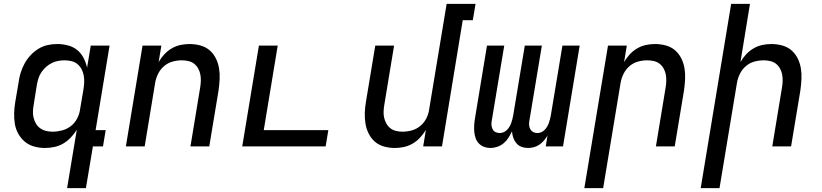

<svg xmlns="http://www.w3.org/2000/svg" viewBox="-20 -755 4240 990"><path d="M251 -76Q275 -76 300 -82.5Q325 -89 345.5 -105Q366 -121 378 -144.5Q390 -168 393 -192L410 -292Q413 -310 414 -328.5Q415 -347 412 -364.5Q409 -382 401 -397.5Q393 -413 380 -424Q367 -435 349.5 -439.5Q332 -444 314 -444Q297 -444 280 -441Q263 -438 247 -430Q231 -422 217.5 -410Q204 -398 193.5 -382.5Q183 -367 178 -350.5Q173 -334 170 -317L154 -217Q151 -200 150 -182.5Q149 -165 153 -148.5Q157 -132 165.5 -117.5Q174 -103 187.5 -93.5Q201 -84 217.5 -80Q234 -76 251 -76ZM326 215 376 -86Q363 -65 345 -46Q327 -27 305.5 -14.5Q284 -2 259.5 3Q235 8 212 8Q183 8 156 0.5Q129 -7 108.5 -24Q88 -41 74.5 -65Q61 -89 56.5 -116.5Q52 -144 53 -173Q54 -202 59 -231L76 -331Q79 -355 86.5 -379.5Q94 -404 106.5 -427Q119 -450 137 -469.5Q155 -489 177.5 -503Q200 -517 225 -522.5Q250 -528 275 -528Q303 -528 330 -521Q357 -514 377.5 -497.5Q398 -481 410.5 -457Q423 -433 429 -406L448 -520H545L473 -84H525L511 0H459L423 215Z M629 0 715 -520H812L798 -435Q810 -456 827 -474.5Q844 -493 865.5 -505.5Q887 -518 910.5 -523Q934 -528 957 -528Q986 -528 1013.5 -520.5Q1041 -513 1061 -495.5Q1081 -478 1093 -454Q1105 -430 1109.5 -402.5Q1114 -375 1112.5 -346.5Q1111 -318 1107 -289L1059 0H962L1012 -303Q1015 -320 1015.5 -337.5Q1016 -355 1013 -371Q1010 -387 1002 -401.5Q994 -416 981.5 -426Q969 -436 952 -440Q935 -444 918 -444Q894 -444 870 -437.5Q846 -431 826.5 -414.5Q807 -398 795.5 -375Q784 -352 780 -328L726 0Z M1229 0 1315 -520H1412L1340 -84H1673L1659 0Z M2016 8Q1987 8 1960 0.5Q1933 -7 1913 -24.5Q1893 -42 1881 -66Q1869 -90 1864.5 -117.5Q1860 -145 1861 -173.5Q1862 -202 1867 -231L1915 -520H2012L1962 -217Q1959 -200 1958 -182.5Q1957 -165 1960.5 -149Q1964 -133 1972 -118.5Q1980 -104 1992.5 -94Q2005 -84 2021.5 -80Q2038 -76 2055 -76Q2079 -76 2103 -82.5Q2127 -89 2147 -105.5Q2167 -122 2178.5 -145Q2190 -168 2193 -192L2283 -735H2432L2418 -651H2366L2259 0H2162L2176 -85Q2163 -64 2146 -45.5Q2129 -27 2107.5 -14.5Q2086 -2 2062.5 3Q2039 8 2016 8Z M2508 8Q2491 8 2475.5 2Q2460 -4 2449 -15.5Q2438 -27 2432.5 -42.5Q2427 -58 2425.5 -75Q2424 -92 2425 -109Q2426 -126 2429 -144L2491 -520H2580L2515 -129Q2513 -118 2514.5 -107Q2516 -96 2521 -87Q2526 -78 2536 -73.5Q2546 -69 2557 -69Q2566 -69 2576 -73Q2586 -77 2593.5 -84.5Q2601 -92 2606.5 -101Q2612 -110 2615.5 -119.5Q2619 -129 2621.5 -139Q2624 -149 2626 -159L2686 -520H2774L2709 -129Q2707 -118 2708.5 -107Q2710 -96 2715.5 -87Q2721 -78 2730.5 -73.5Q2740 -69 2751 -69Q2761 -69 2770.5 -73Q2780 -77 2787.5 -84.5Q2795 -92 2800.5 -101Q2806 -110 2809.5 -119.5Q2813 -129 2815.5 -139Q2818 -149 2820 -159L2880 -520H2969L2883 0H2794L2803 -56Q2795 -42 2784.5 -30Q2774 -18 2761 -9Q2748 0 2732.5 4Q2717 8 2703 8Q2685 8 2669 2Q2653 -4 2642.5 -16.5Q2632 -29 2626.5 -45Q2621 -61 2620 -78Q2612 -61 2602 -45Q2592 -29 2577 -16.5Q2562 -4 2544 2Q2526 8 2509 8Z M2993 215 3115 -520H3212L3198 -435Q3210 -456 3227 -474.5Q3244 -493 3265.5 -505.5Q3287 -518 3310.5 -523Q3334 -528 3357 -528Q3386 -528 3413.5 -520.5Q3441 -513 3461 -495.5Q3481 -478 3493 -454Q3505 -430 3509.5 -402.5Q3514 -375 3512.5 -346.5Q3511 -318 3507 -289L3459 0H3362L3412 -303Q3415 -320 3415.5 -337.5Q3416 -355 3413 -371Q3410 -387 3402 -401.5Q3394 -416 3381.5 -426Q3369 -436 3352 -440Q3335 -444 3318 -444Q3294 -444 3270 -437.5Q3246 -431 3226.5 -414.5Q3207 -398 3195.5 -375Q3184 -352 3180 -328L3090 215Z M3593 215 3750 -735H3847L3798 -435Q3810 -456 3827 -474.5Q3844 -493 3865.5 -505.5Q3887 -518 3910.5 -523Q3934 -528 3957 -528Q3986 -528 4013.5 -520.5Q4041 -513 4061 -495.5Q4081 -478 4093 -454Q4105 -430 4109.5 -402.5Q4114 -375 4112.5 -346.5Q4111 -318 4107 -289L4059 0H3962L4012 -303Q4015 -320 4015.5 -337.5Q4016 -355 4013 -371Q4010 -387 4002 -401.5Q3994 -416 3981.5 -426Q3969 -436 3952 -440Q3935 -444 3918 -444Q3894 -444 3870 -437.5Q3846 -431 3826.5 -414.5Q3807 -398 3795.5 -375Q3784 -352 3780 -328L3690 215Z"/></svg>

Font: Iosevka Medium Extended
Style: Italic
Weight: 500
Width: 7
Italic angle: -9°
Monospace: yes
Designer: Belleve Invis
Foundry: Belleve Invis
Version: Version 32.5.0; ttfautohint (v1.8.4)